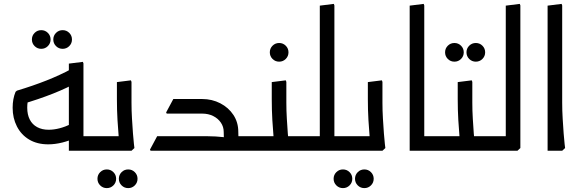

<svg xmlns="http://www.w3.org/2000/svg" viewBox="-20 -775 2995 987"><path d="M192 -524Q172 -524 158 -538Q144 -552 144 -572Q144 -592 158 -606Q172 -620 192 -620Q212 -620 226 -606Q240 -592 240 -572Q240 -552 226 -538Q212 -524 192 -524ZM302 -524Q282 -524 268 -538Q254 -552 254 -572Q254 -592 268 -606Q282 -620 302 -620Q322 -620 336 -606Q350 -592 350 -572Q350 -552 336 -538Q322 -524 302 -524Z M228 -33Q171 -33 130 -57.5Q89 -82 67 -125Q45 -168 45 -221Q45 -267 60 -303L67 -309Q150 -334 219.5 -361.5Q289 -389 346 -420L383 -355Q326 -323 253 -294Q180 -265 88 -238L124 -271Q124 -262 122 -249.5Q120 -237 120 -221Q120 -186 133 -160.5Q146 -135 171 -121.5Q196 -108 230 -108Q257 -108 286 -115.5Q315 -123 349 -139L380 -71Q339 -52 301 -42.5Q263 -33 228 -33ZM334 0V-75H495V0ZM334 0V-448L406 -457L409 -449V0ZM495 0V-75Q507 -75 511 -65Q515 -55 515 -38Q515 -22 511 -11Q507 0 495 0Z M529 192Q509 192 495 178Q481 164 481 144Q481 124 495 110Q509 96 529 96Q549 96 563 110Q577 124 577 144Q577 164 563 178Q549 192 529 192ZM639 192Q619 192 605 178Q591 164 591 144Q591 124 605 110Q619 96 639 96Q659 96 673 110Q687 124 687 144Q687 164 673 178Q659 192 639 192Z M590 0 593 -42Q593 -42 590 -74.5Q587 -107 584 -158Q581 -209 581 -265V-353L653 -362L656 -354V-247Q656 -206 658.5 -165Q661 -124 663.5 -89.5Q666 -55 668.5 -34.5Q671 -14 671 -14L656 0ZM495 0V-75H601V0ZM495 0Q484 0 479.5 -11Q475 -22 475 -38Q475 -55 479.5 -65Q484 -75 495 -75Z M1172 0V-75H1291V0ZM1291 0V-75Q1303 -75 1307 -65Q1311 -55 1311 -38Q1311 -22 1307 -11Q1303 0 1291 0ZM1130 -97Q1130 -123 1115.5 -144.5Q1101 -166 1076 -178.5Q1051 -191 1019 -191H869V-202L877 -266H1019Q1070 -266 1112.5 -244Q1155 -222 1180 -184Q1205 -146 1205 -97ZM754 0 751 -6 788 -75H906V0ZM788 0V-75H1039Q1064 -75 1088.5 -73.5Q1113 -72 1129 -70Q1145 -68 1145 -68V0ZM837 -191 834 -197 871 -266H989V-191ZM1139 0Q1137 -13 1133.5 -36Q1130 -59 1130 -97H1205Q1205 -64 1208 -45Q1211 -26 1213 -14L1198 0Z M1415 -458Q1395 -458 1381 -472Q1367 -486 1367 -506Q1367 -526 1381 -540Q1395 -554 1415 -554Q1435 -554 1449 -540Q1463 -526 1463 -506Q1463 -486 1449 -472Q1435 -458 1415 -458Z M1431 0V-75H1538V0ZM1538 0V-75Q1550 -75 1554 -65Q1558 -55 1558 -38Q1558 -22 1554 -11Q1550 0 1538 0ZM1386 0 1389 -42Q1389 -42 1386 -74.5Q1383 -107 1380 -158Q1377 -209 1377 -265V-353L1449 -362L1452 -354V-247Q1452 -206 1454.5 -165Q1457 -124 1459.5 -89.5Q1462 -55 1464.5 -34.5Q1467 -14 1467 -14L1452 0ZM1291 0V-75H1397V0ZM1291 0Q1280 0 1275.5 -11Q1271 -22 1271 -38Q1271 -55 1275.5 -65Q1280 -75 1291 -75Z M1669 0V-75H1785V0ZM1785 0V-75Q1797 -75 1801 -65Q1805 -55 1805 -38Q1805 -22 1801 -11Q1797 0 1785 0ZM1624 0V-746L1696 -755L1699 -747V-14L1684 0ZM1538 0V-75H1658V0ZM1538 0Q1527 0 1522.5 -11Q1518 -22 1518 -38Q1518 -55 1522.5 -65Q1527 -75 1538 -75Z M1743 192Q1723 192 1709 178Q1695 164 1695 144Q1695 124 1709 110Q1723 96 1743 96Q1763 96 1777 110Q1791 124 1791 144Q1791 164 1777 178Q1763 192 1743 192ZM1853 192Q1833 192 1819 178Q1805 164 1805 144Q1805 124 1819 110Q1833 96 1853 96Q1873 96 1887 110Q1901 124 1901 144Q1901 164 1887 178Q1873 192 1853 192Z M1880 0 1883 -42Q1883 -42 1880 -74.5Q1877 -107 1874 -158Q1871 -209 1871 -265V-353L1943 -362L1946 -354V-247Q1946 -206 1948.5 -165Q1951 -124 1953.5 -89.5Q1956 -55 1958.5 -34.5Q1961 -14 1961 -14L1946 0ZM1785 0V-75H1891V0ZM1785 0Q1774 0 1769.5 -11Q1765 -22 1765 -38Q1765 -55 1769.5 -65Q1774 -75 1785 -75Z M2161 0 2086 -1V-746L2158 -755L2161 -747ZM2086 0V-75H2247V0ZM2247 0V-75Q2259 -75 2263 -65Q2267 -55 2267 -38Q2267 -22 2263 -11Q2259 0 2247 0Z M2316 -458Q2296 -458 2282 -472Q2268 -486 2268 -506Q2268 -526 2282 -540Q2296 -554 2316 -554Q2336 -554 2350 -540Q2364 -526 2364 -506Q2364 -486 2350 -472Q2336 -458 2316 -458ZM2426 -458Q2406 -458 2392 -472Q2378 -486 2378 -506Q2378 -526 2392 -540Q2406 -554 2426 -554Q2446 -554 2460 -540Q2474 -526 2474 -506Q2474 -486 2460 -472Q2446 -458 2426 -458Z M2387 0V-75H2494V0ZM2494 0V-75Q2506 -75 2510 -65Q2514 -55 2514 -38Q2514 -22 2510 -11Q2506 0 2494 0ZM2342 0 2345 -42Q2345 -42 2342 -74.5Q2339 -107 2336 -158Q2333 -209 2333 -265V-353L2405 -362L2408 -354V-247Q2408 -206 2410.5 -165Q2413 -124 2415.5 -89.5Q2418 -55 2420.5 -34.5Q2423 -14 2423 -14L2408 0ZM2247 0V-75H2353V0ZM2247 0Q2236 0 2231.5 -11Q2227 -22 2227 -38Q2227 -55 2231.5 -65Q2236 -75 2247 -75Z M2580 0V-746L2652 -755L2655 -747V-14L2640 0ZM2494 0V-75H2614V0ZM2494 0Q2483 0 2478.5 -11Q2474 -22 2474 -38Q2474 -55 2478.5 -65Q2483 -75 2494 -75Z M2795 0V-746L2867 -755L2870 -747V-247Q2870 -206 2872.5 -165Q2875 -124 2877.5 -89.5Q2880 -55 2882.5 -34.5Q2885 -14 2885 -14L2870 0Z"/></svg>

Font: Fustat
Style: Regular
Weight: 400
Designer: Mohamed Gaber, Khaled Hosny, Laura Garcia Mut
Foundry: Kief Type Foundry, Alif Type Foundry, Hard Type Foundry
Version: Version 1.007